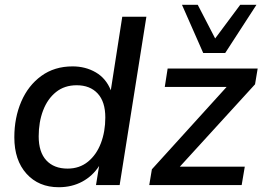

<svg xmlns="http://www.w3.org/2000/svg" viewBox="-20 -775 1099 804"><path d="M226 9Q142 9 91 -47.5Q40 -104 40 -200Q40 -282 69 -349.5Q98 -417 153 -457Q208 -497 284 -497Q338 -497 381 -472Q424 -447 444 -397L492 -705H593L481 0H382L395 -80Q368 -38 324.5 -14.5Q281 9 226 9ZM263 -69Q313 -69 348.5 -98Q384 -127 402.5 -175.5Q421 -224 421 -283Q421 -349 389 -383.5Q357 -418 301 -418Q250 -418 214.5 -389.5Q179 -361 160.5 -312.5Q142 -264 142 -204Q142 -138 174 -103.5Q206 -69 263 -69ZM605 0 616 -66 929 -411H670L682 -488H1059L1048 -422L733 -77H1005L992 0ZM831 -553 742 -755H808L881 -614L986 -755H1054L923 -553Z"/></svg>

Font: Nunito Sans SemiBold
Style: Italic
Weight: 600
Italic angle: -9°
Designer: Vernon Adams
Foundry: Vernon Adams
Version: Version 3.006; ttfautohint (v1.8.3)